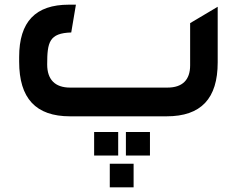

<svg xmlns="http://www.w3.org/2000/svg" viewBox="-20 -498 1012 822"><path d="M280 0H693C841 0 912 -76 912 -231V-469L794 -399V-218C794 -156 761 -123 697 -123H280C216 -123 182 -157 182 -222C182 -318 191 -356 285 -359L305 -478H275C132 -478 62 -405 62 -254V-234C62 -77 133 0 280 0ZM383 168H486V67H383ZM450 304H552V203H450ZM519 168H622V67H519Z"/></svg>

Font: All Genders v4
Style: Regular
Weight: 400
Designer: Rassam Alawdi
Foundry: Rassam Art
Version: Version 3.100;FEAKit 1.0